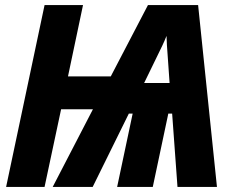

<svg xmlns="http://www.w3.org/2000/svg" viewBox="-20 -734 928 754"><path d="M4 0 155 -714H306L247 -434H415L561 -714H758L832 0H677L656 -288H641L580 0H440L501 -288H486L344 0H187L345 -305H220L155 0ZM546 -408H646L638 -522Q635 -556 634 -593Q626 -573 617.5 -555Q609 -537 601 -521Z"/></svg>

Font: Noto Sans Condensed ExtraBold
Style: Italic
Weight: 800
Width: 3
Italic angle: -12°
Designer: Monotype Design Team
Foundry: Monotype Imaging Inc.
Version: Version 2.013; ttfautohint (v1.8.4.7-5d5b)